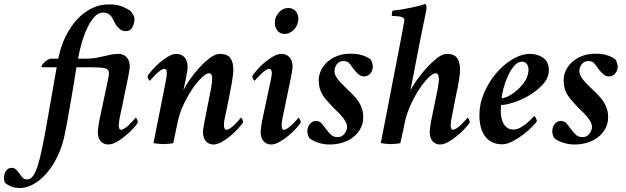

<svg xmlns="http://www.w3.org/2000/svg" viewBox="-170 -717 3137 962"><path d="M375 -695Q420 -695 448 -682Q476 -669 485 -661Q499 -645 504 -625Q504 -602 494 -581.5Q484 -561 460 -561Q443 -561 431 -571Q419 -581 411 -592Q404 -604 399 -615Q394 -626 387.5 -634.5Q381 -643 371.5 -648.5Q362 -654 345 -654Q323 -654 303.5 -633Q284 -612 268 -578.5Q252 -545 240 -504Q228 -463 221 -423H259Q289 -423 311 -427Q333 -431 351.5 -435.5Q370 -440 387.5 -443.5Q405 -447 424 -447Q449 -447 464.5 -430Q480 -413 480 -383Q480 -374 476.5 -355Q473 -336 471 -325L429 -123Q428 -118 426.5 -106Q425 -94 425 -90Q425 -83 427 -75Q429 -67 437 -67Q445 -67 457 -75.5Q469 -84 480 -95Q491 -106 499.5 -115.5Q508 -125 509 -127Q513 -127 517 -118Q521 -109 521 -104Q516 -94 499.5 -75.5Q483 -57 461 -38.5Q439 -20 415.5 -6.5Q392 7 372 7Q350 7 335 -9Q320 -25 320 -57Q320 -61 321 -68.5Q322 -76 323 -84.5Q324 -93 325.5 -101.5Q327 -110 328 -115L371 -317Q372 -321 374 -333Q376 -345 376 -351Q376 -370 355.5 -375Q335 -380 287 -380H213Q203 -317 193 -257Q189 -232 184 -204.5Q179 -177 174.5 -150.5Q170 -124 165.5 -100Q161 -76 157 -57Q145 10 120 62.5Q95 115 63.5 151Q32 187 -2.5 206Q-37 225 -68 225Q-99 225 -119 215.5Q-139 206 -146 197Q-150 188 -150 175Q-150 162 -146 151Q-142 140 -133.5 132Q-125 124 -112 124Q-98 124 -89 133Q-80 142 -72.5 153Q-65 164 -56.5 173Q-48 182 -34 182Q-17 182 -4.5 164.5Q8 147 18 116.5Q28 86 36.5 46Q45 6 54 -39L114 -380H40Q38 -381 38 -383Q38 -387 42.5 -393.5Q47 -400 54 -406.5Q61 -413 69.5 -418Q78 -423 87 -423H122Q122 -425 122.5 -425.5Q123 -426 123 -428Q135 -487 159.5 -536Q184 -585 217 -620.5Q250 -656 290.5 -675.5Q331 -695 375 -695Z M770 -383Q770 -371 767 -353.5Q764 -336 760.5 -318.5Q757 -301 753.5 -286Q750 -271 749 -265Q758 -285 779 -315.5Q800 -346 826.5 -375.5Q853 -405 881 -426Q909 -447 930 -447Q969 -447 984 -426.5Q999 -406 999 -368Q999 -356 997 -339Q995 -322 992 -305Q989 -288 986 -272Q983 -256 981 -245L956 -123Q954 -118 953 -106Q952 -94 952 -90Q952 -83 954.5 -75Q957 -67 965 -67Q973 -67 985 -75.5Q997 -84 1008 -95Q1019 -106 1027 -115.5Q1035 -125 1036 -127Q1041 -127 1044.5 -118Q1048 -109 1048 -104Q1042 -94 1025.5 -75.5Q1009 -57 987.5 -38.5Q966 -20 942.5 -6.5Q919 7 899 7Q877 7 862 -9Q847 -25 847 -57Q847 -61 848 -68.5Q849 -76 850.5 -84.5Q852 -93 853.5 -101.5Q855 -110 856 -115L883 -252Q884 -256 886 -266Q888 -276 889.5 -286.5Q891 -297 892 -307Q893 -317 893 -321Q893 -333 890 -341.5Q887 -350 876 -350Q864 -350 842 -329.5Q820 -309 796 -274.5Q772 -240 751 -196Q730 -152 720 -104Q715 -81 709 -52Q703 -23 698 0Q690 2 674.5 3.5Q659 5 650 5Q641 5 624.5 3.5Q608 2 599 0L662 -317Q663 -321 664.5 -333.5Q666 -346 666 -350Q666 -357 663.5 -364.5Q661 -372 653 -372Q645 -372 633 -363.5Q621 -355 610 -344Q599 -333 591 -324Q583 -315 582 -313Q577 -313 573 -322Q569 -331 569 -336Q575 -346 591 -364.5Q607 -383 628 -401.5Q649 -420 672 -433.5Q695 -447 714 -447Q739 -447 754.5 -430Q770 -413 770 -383Z M1275 -677Q1297 -677 1311 -661.5Q1325 -646 1325 -623Q1325 -608 1319.5 -594.5Q1314 -581 1304.5 -570.5Q1295 -560 1282.5 -553.5Q1270 -547 1256 -547Q1233 -547 1220 -563.5Q1207 -580 1207 -603Q1207 -632 1227 -654.5Q1247 -677 1275 -677ZM1187 -317Q1188 -321 1190 -333.5Q1192 -346 1192 -350Q1192 -357 1189.5 -364.5Q1187 -372 1179 -372Q1171 -372 1159 -363.5Q1147 -355 1136 -344Q1125 -333 1116.5 -324Q1108 -315 1107 -313Q1102 -313 1098 -322Q1094 -331 1094 -336Q1100 -346 1116 -364.5Q1132 -383 1153 -401.5Q1174 -420 1197.5 -433.5Q1221 -447 1240 -447Q1265 -447 1280.5 -430Q1296 -413 1296 -383Q1296 -374 1292.5 -355Q1289 -336 1287 -325L1245 -123Q1244 -118 1242.5 -106Q1241 -94 1241 -90Q1241 -83 1243 -75Q1245 -67 1253 -67Q1261 -67 1273 -75.5Q1285 -84 1296 -95Q1307 -106 1315.5 -115.5Q1324 -125 1325 -127Q1329 -127 1333 -118Q1337 -109 1337 -104Q1332 -94 1315.5 -75.5Q1299 -57 1277 -38.5Q1255 -20 1231.5 -6.5Q1208 7 1188 7Q1166 7 1151 -9Q1136 -25 1136 -57Q1136 -61 1137 -68.5Q1138 -76 1139 -84.5Q1140 -93 1141.5 -101.5Q1143 -110 1144 -115Z M1585 -448Q1621 -448 1645.5 -440Q1670 -432 1687 -419Q1692 -412 1695 -399.5Q1698 -387 1698 -382Q1698 -365 1686 -349.5Q1674 -334 1654 -334Q1637 -334 1622.5 -348Q1608 -362 1598 -376Q1589 -390 1579.5 -400.5Q1570 -411 1550 -411Q1530 -411 1518 -395.5Q1506 -380 1506 -361Q1506 -346 1514.5 -332Q1523 -318 1536 -304Q1549 -290 1563.5 -276.5Q1578 -263 1591 -250Q1601 -240 1611.5 -228Q1622 -216 1630.5 -201.5Q1639 -187 1644.5 -169.5Q1650 -152 1650 -130Q1650 -99 1636.5 -73.5Q1623 -48 1600 -30Q1577 -12 1546.5 -2.5Q1516 7 1481 7Q1453 7 1426 -1.5Q1399 -10 1381 -24Q1376 -31 1373 -41Q1370 -51 1370 -59Q1370 -79 1382 -95Q1394 -111 1414 -111Q1431 -111 1442.5 -97.5Q1454 -84 1468 -65Q1479 -50 1490.5 -40Q1502 -30 1522 -30Q1544 -30 1556.5 -47.5Q1569 -65 1569 -80Q1569 -95 1560.5 -109.5Q1552 -124 1539.5 -138Q1527 -152 1512.5 -165.5Q1498 -179 1486 -193Q1475 -205 1464.5 -217Q1454 -229 1445.5 -243Q1437 -257 1432 -274.5Q1427 -292 1427 -314Q1427 -341 1438.5 -365Q1450 -389 1471 -407.5Q1492 -426 1521 -437Q1550 -448 1585 -448Z M1953 -603Q1948 -579 1938.5 -531.5Q1929 -484 1919 -432Q1909 -380 1900 -333Q1891 -286 1886 -262Q1895 -282 1916.5 -313Q1938 -344 1965 -374Q1992 -404 2019.5 -425.5Q2047 -447 2068 -447Q2106 -447 2120.5 -426Q2135 -405 2135 -368Q2135 -355 2133 -338.5Q2131 -322 2128 -305Q2125 -288 2122 -272.5Q2119 -257 2116 -245L2092 -123Q2091 -120 2089.5 -107Q2088 -94 2088 -90Q2088 -83 2090 -75Q2092 -67 2100 -67Q2108 -67 2120 -75.5Q2132 -84 2143 -95Q2154 -106 2162.5 -115.5Q2171 -125 2172 -127Q2176 -127 2180 -118Q2184 -109 2184 -104Q2178 -94 2161.5 -75.5Q2145 -57 2123 -38.5Q2101 -20 2077.5 -6.5Q2054 7 2034 7Q2013 7 1998 -9Q1983 -25 1983 -57Q1983 -61 1984 -68.5Q1985 -76 1986 -84.5Q1987 -93 1988.5 -101.5Q1990 -110 1991 -115L2019 -252Q2020 -256 2022 -266Q2024 -276 2025.5 -286.5Q2027 -297 2028 -307Q2029 -317 2029 -321Q2029 -332 2025.5 -341Q2022 -350 2012 -350Q2000 -350 1978 -329Q1956 -308 1932.5 -273Q1909 -238 1888.5 -194Q1868 -150 1858 -103Q1857 -96 1854 -83Q1851 -70 1848 -55Q1845 -40 1841.5 -25.5Q1838 -11 1836 0Q1828 2 1811.5 3.5Q1795 5 1787 5Q1779 5 1763 3.5Q1747 2 1738 0Q1739 -5 1744 -31.5Q1749 -58 1757 -98Q1765 -138 1774.5 -188Q1784 -238 1794 -289.5Q1804 -341 1813.5 -390Q1823 -439 1830.5 -477.5Q1838 -516 1842.5 -539.5Q1847 -563 1847 -564Q1849 -578 1852.5 -594Q1856 -610 1856 -618Q1856 -625 1848.5 -629Q1841 -633 1831 -634.5Q1821 -636 1810.5 -636.5Q1800 -637 1794 -637Q1792 -640 1793.5 -650.5Q1795 -661 1798 -664Q1819 -666 1844 -670Q1869 -674 1892 -679Q1915 -684 1934 -689Q1953 -694 1961 -697Q1965 -695 1966 -689Q1967 -683 1967 -678Q1967 -675 1965.5 -665.5Q1964 -656 1961.5 -644.5Q1959 -633 1957 -621.5Q1955 -610 1953 -603Z M2343 -225Q2358 -225 2380.5 -237Q2403 -249 2425 -269Q2447 -289 2462.5 -314.5Q2478 -340 2478 -368Q2478 -385 2469.5 -396.5Q2461 -408 2445 -408Q2424 -408 2406 -386.5Q2388 -365 2374.5 -335.5Q2361 -306 2353 -275Q2345 -244 2343 -225ZM2486 -447Q2524 -447 2552 -427Q2580 -407 2580 -366Q2580 -328 2551.5 -296Q2523 -264 2484 -240.5Q2445 -217 2404.5 -204Q2364 -191 2341 -191Q2340 -189 2339.5 -178.5Q2339 -168 2339 -164Q2339 -146 2342 -129Q2345 -112 2352.5 -98.5Q2360 -85 2372 -76.5Q2384 -68 2403 -68Q2420 -68 2438 -78Q2456 -88 2470.5 -100.5Q2485 -113 2495 -123.5Q2505 -134 2506 -135Q2511 -135 2515.5 -124.5Q2520 -114 2520 -109Q2515 -101 2496.5 -82Q2478 -63 2452.5 -43.5Q2427 -24 2398.5 -9Q2370 6 2346 6Q2292 6 2262 -32Q2232 -70 2232 -141Q2232 -197 2255.5 -251.5Q2279 -306 2315.5 -349.5Q2352 -393 2397.5 -420Q2443 -447 2486 -447Z M2812 -448Q2848 -448 2872.5 -440Q2897 -432 2914 -419Q2919 -412 2922 -399.5Q2925 -387 2925 -382Q2925 -365 2913 -349.5Q2901 -334 2881 -334Q2864 -334 2849.5 -348Q2835 -362 2825 -376Q2816 -390 2806.5 -400.5Q2797 -411 2777 -411Q2757 -411 2745 -395.5Q2733 -380 2733 -361Q2733 -346 2741.5 -332Q2750 -318 2763 -304Q2776 -290 2790.5 -276.5Q2805 -263 2818 -250Q2828 -240 2838.5 -228Q2849 -216 2857.5 -201.5Q2866 -187 2871.5 -169.5Q2877 -152 2877 -130Q2877 -99 2863.5 -73.5Q2850 -48 2827 -30Q2804 -12 2773.5 -2.5Q2743 7 2708 7Q2680 7 2653 -1.5Q2626 -10 2608 -24Q2603 -31 2600 -41Q2597 -51 2597 -59Q2597 -79 2609 -95Q2621 -111 2641 -111Q2658 -111 2669.5 -97.5Q2681 -84 2695 -65Q2706 -50 2717.5 -40Q2729 -30 2749 -30Q2771 -30 2783.5 -47.5Q2796 -65 2796 -80Q2796 -95 2787.5 -109.5Q2779 -124 2766.5 -138Q2754 -152 2739.5 -165.5Q2725 -179 2713 -193Q2702 -205 2691.5 -217Q2681 -229 2672.5 -243Q2664 -257 2659 -274.5Q2654 -292 2654 -314Q2654 -341 2665.5 -365Q2677 -389 2698 -407.5Q2719 -426 2748 -437Q2777 -448 2812 -448Z"/></svg>

Font: Vermiglione SemiBold
Style: Italic
Weight: 600
Italic angle: -11°
Version: Version 1.000